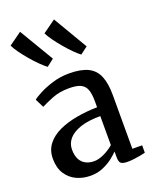

<svg xmlns="http://www.w3.org/2000/svg" viewBox="-161 -962 854 1064"><g transform="rotate(-20 266.5 -430.0)"><path d="M186.5 11Q142 11 104.5 -6.5Q67 -24 44 -59.5Q21 -95 21 -149Q21 -198.5 48.2 -233.5Q75.5 -268.5 122 -290Q168.5 -311.5 227 -322Q285.5 -332.5 349 -333.5V-369Q349 -412.5 339.5 -438Q330 -463.5 306.2 -474.8Q282.5 -486 238 -486Q180.5 -486 137.2 -468.2Q94 -450.5 69.5 -438L44 -489Q55 -499 88 -516.5Q121 -534 167.8 -548.5Q214.5 -563 266.5 -563Q336 -563 377.2 -542.8Q418.5 -522.5 436.2 -479.2Q454 -436 454 -367.5V-50.5L511.5 -50V-6.5Q500.5 -3.5 482.2 0Q464 3.5 443.5 6Q423 8.5 405.5 8.5Q378.5 8.5 367.2 0.2Q356 -8 356 -37.5V-70Q343.5 -56.5 319.5 -37.5Q295.5 -18.5 261.8 -3.8Q228 11 186.5 11ZM232.5 -58Q259 -58 291.5 -73.2Q324 -88.5 349 -110.5V-281.5Q277 -281.5 230.2 -265.5Q183.5 -249.5 160.8 -222.5Q138 -195.5 138 -161Q138 -125 150.2 -102.2Q162.5 -79.5 184 -68.8Q205.5 -58 232.5 -58ZM168 -638Q153 -649 130.5 -671Q108 -693 84.8 -720.2Q61.5 -747.5 42.8 -773.5Q24 -799.5 15.5 -818.5L91 -872.5L211 -670.5L169 -638ZM366.5 -638Q351.5 -649 329.5 -670.8Q307.5 -692.5 284.8 -719.5Q262 -746.5 243.2 -772.5Q224.5 -798.5 215 -818L291 -872.5L410 -670.5L367 -638Z"/></g></svg>

Font: Merriweather 28pt Medium
Style: Regular
Weight: 500
Version: Version 2.100